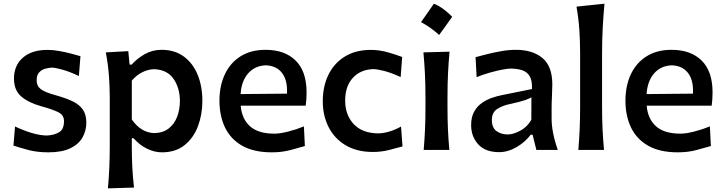

<svg xmlns="http://www.w3.org/2000/svg" viewBox="-20 -827 3993 1059"><path d="M246.1 13.2Q184.1 13.2 135.5 0Q86.9 -13.2 54.2 -23.9L63 -129.4Q107.4 -107.9 154.5 -93.8Q201.7 -79.6 238.8 -79.6Q276.9 -81.1 304.9 -96.9Q333 -112.8 333 -158.7Q333 -190.9 304.9 -206.3Q276.9 -221.7 205.1 -241.7Q137.2 -260.7 97.2 -294.9Q57.1 -329.1 57.1 -394Q57.1 -465.3 105.7 -508.5Q154.3 -551.8 242.2 -551.8Q272.5 -551.8 306.4 -545.7Q340.3 -539.6 371.6 -531.5Q402.8 -523.4 423.8 -517.1L415 -407.7Q365.7 -431.2 325.2 -442.6Q284.7 -454.1 264.6 -454.1Q248 -453.1 228.8 -447.8Q209.5 -442.4 195.8 -427.5Q182.1 -412.6 182.1 -383.8Q182.1 -352.5 205.1 -335.2Q228 -317.9 285.6 -302.2Q341.8 -286.6 379.6 -268.6Q417.5 -250.5 436.8 -222.9Q456.1 -195.3 456.1 -150.9Q456.1 -105 434.3 -67.6Q412.6 -30.3 366.5 -8.5Q320.3 13.2 246.1 13.2Z M575.2 211.9Q580.6 153.3 583 95.9Q585.4 38.6 585.4 -27.8V-289.1Q585.4 -349.6 580.6 -412.4Q575.7 -475.1 563.5 -538.1L687.5 -544.9L694.8 -470.7H706.1Q736.8 -504.9 778.8 -528.6Q820.8 -552.2 871.1 -552.2Q943.8 -552.2 994.1 -515.1Q1044.4 -478 1070.3 -414.3Q1096.2 -350.6 1096.2 -270.5Q1096.2 -195.3 1071.8 -130.6Q1047.4 -65.9 998 -26.4Q948.7 13.2 873 13.2Q833 13.2 792 -6.3Q751 -25.9 716.3 -64.9H707V-22Q707 40 709.7 94.5Q712.4 148.9 719.2 207.5ZM831.1 -92.8Q880.4 -94.2 911.4 -119.1Q942.4 -144 957.3 -183.8Q972.2 -223.6 972.2 -269.5Q972.2 -341.8 937 -392.3Q901.9 -442.9 829.6 -445.3Q798.3 -444.8 765.6 -429Q732.9 -413.1 707 -382.3V-168Q757.3 -95.2 831.1 -92.8Z M1479.5 13.2Q1379.4 13.2 1315.4 -23.4Q1251.5 -60.1 1220.9 -124.3Q1190.4 -188.5 1190.4 -271.5Q1190.4 -353.5 1220 -416.7Q1249.5 -480 1306.4 -516.1Q1363.3 -552.2 1444.8 -552.2Q1550.8 -552.2 1610.8 -492.9Q1670.9 -433.6 1670.9 -317.4Q1670.9 -295.9 1669.7 -278.6Q1668.5 -261.2 1666 -244.1H1307.6Q1313.5 -171.9 1358.6 -130.9Q1403.8 -89.8 1493.7 -89.8Q1524.4 -89.8 1569.6 -101.3Q1614.7 -112.8 1656.2 -129.9L1661.6 -21.5Q1628.9 -12.2 1582.5 0.5Q1536.1 13.2 1479.5 13.2ZM1563 -310.5Q1566.4 -384.8 1535.6 -424.6Q1504.9 -464.4 1446.3 -466.8Q1385.3 -464.4 1348.4 -421.9Q1311.5 -379.4 1307.1 -308.1Z M2037.1 11.2Q1948.7 11.2 1887 -25.4Q1825.2 -62 1792.7 -125.5Q1760.3 -189 1760.3 -269Q1760.3 -349.6 1791 -413.6Q1821.8 -477.5 1881.1 -514.6Q1940.4 -551.8 2025.9 -551.8Q2072.3 -551.8 2118.9 -538.6Q2165.5 -525.4 2198.2 -512.7L2189.9 -401.9Q2138.2 -425.8 2098.6 -435.8Q2059.1 -445.8 2039.1 -445.8Q1969.2 -443.8 1926.5 -397.9Q1883.8 -352.1 1883.8 -272Q1883.8 -193.8 1930.2 -143.3Q1976.6 -92.8 2064.9 -91.3Q2091.8 -91.3 2125.2 -100.8Q2158.7 -110.4 2191.9 -128.9L2200.2 -19.5Q2169.4 -10.7 2126.5 0.2Q2083.5 11.2 2037.1 11.2Z M2373.1 -806.6Q2398.9 -796.4 2424.1 -778.1Q2449.4 -759.9 2474.1 -734.6Q2456.9 -709.9 2438.9 -684.9Q2420.9 -660 2402.1 -634.2Q2357 -675.5 2302.2 -705.1Q2320.5 -730.9 2337.9 -755.8Q2355.4 -780.8 2373.1 -806.6ZM2316.9 0Q2321.8 -58.6 2324.2 -113.5Q2326.7 -168.5 2326.7 -235.4V-289.1Q2326.7 -364.7 2323.7 -422.1Q2320.8 -479.5 2315.4 -538.1L2459.5 -542Q2454.1 -482.4 2451.2 -424.3Q2448.2 -366.2 2448.2 -289.1V-235.4Q2448.2 -168.5 2450.7 -113.5Q2453.1 -58.6 2458.5 0Z M2732.9 12.2Q2657.2 12.2 2617.9 -30.8Q2578.6 -73.7 2578.6 -136.7Q2578.6 -181.6 2595.2 -211.2Q2611.8 -240.7 2637.9 -259Q2664.1 -277.3 2693.4 -287.4Q2722.7 -297.4 2747.6 -302.2L2914.1 -335.9Q2916 -382.8 2901.4 -407Q2886.7 -431.2 2859.4 -439.9Q2832 -448.7 2795.4 -448.7Q2781.2 -448.7 2751.2 -443.1Q2721.2 -437.5 2683.6 -427Q2646 -416.5 2608.9 -401.4L2603 -511.7Q2628.9 -518.6 2666 -528.1Q2703.1 -537.6 2744.9 -544.9Q2786.6 -552.2 2825.2 -552.2Q2917.5 -552.2 2971.9 -507.1Q3026.4 -461.9 3026.4 -360.8Q3026.4 -335.9 3024.4 -298.6Q3022.5 -261.2 3022.5 -228.5V-172.9Q3022.5 -96.7 3056.6 0H2938.5L2917.5 -84H2907.2Q2877.4 -43.9 2829.8 -15.9Q2782.2 12.2 2732.9 12.2ZM2781.2 -85.4Q2810.1 -85.4 2848.9 -105.7Q2887.7 -126 2910.6 -166L2911.1 -290Q2899.4 -283.2 2876.7 -274.9Q2854 -266.6 2793.9 -253.4Q2753.9 -245.6 2723.4 -226.6Q2692.9 -207.5 2692.9 -165.5Q2692.9 -122.6 2718.5 -104Q2744.1 -85.4 2781.2 -85.4Z M3169.9 0Q3174.8 -58.6 3177.2 -113.5Q3179.7 -168.5 3179.7 -235.4V-534.2Q3179.7 -601.1 3175.3 -664.6Q3170.9 -728 3159.7 -790.5L3314 -806.6Q3308.1 -741.7 3304.4 -674.3Q3300.8 -606.9 3300.8 -534.2V-235.4Q3300.8 -168.5 3303.5 -113.5Q3306.2 -58.6 3311.5 0Z M3718.8 13.2Q3618.7 13.2 3554.7 -23.4Q3490.7 -60.1 3460.2 -124.3Q3429.7 -188.5 3429.7 -271.5Q3429.7 -353.5 3459.2 -416.7Q3488.8 -480 3545.7 -516.1Q3602.5 -552.2 3684.1 -552.2Q3790 -552.2 3850.1 -492.9Q3910.2 -433.6 3910.2 -317.4Q3910.2 -295.9 3908.9 -278.6Q3907.7 -261.2 3905.3 -244.1H3546.9Q3552.7 -171.9 3597.9 -130.9Q3643.1 -89.8 3732.9 -89.8Q3763.7 -89.8 3808.8 -101.3Q3854 -112.8 3895.5 -129.9L3900.9 -21.5Q3868.2 -12.2 3821.8 0.5Q3775.4 13.2 3718.8 13.2ZM3802.2 -310.5Q3805.7 -384.8 3774.9 -424.6Q3744.1 -464.4 3685.5 -466.8Q3624.5 -464.4 3587.6 -421.9Q3550.8 -379.4 3546.4 -308.1Z"/></svg>

Font: Pinar DS1 SemiBold
Style: Regular
Weight: 600
Designer: Amin Abedi
Version: Version 3.000